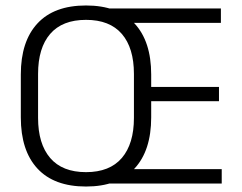

<svg xmlns="http://www.w3.org/2000/svg" viewBox="-20 -670 882 701"><path d="M294 11Q177.5 11 116.8 -54.5Q56 -120 56 -241.5V-398Q56 -519 116.8 -584.5Q177.5 -650 294 -650Q410 -650 471 -584.5Q532 -519 532 -398V-241.5Q532 -120 471 -54.5Q410 11 294 11ZM294 -41.5Q380.5 -41.5 424.8 -93.2Q469 -145 469 -239.5V-400Q469 -495 424.8 -546.2Q380.5 -597.5 294 -597.5Q207.5 -597.5 163.2 -546.2Q119 -495 119 -400V-239.5Q119 -145 163.2 -93.2Q207.5 -41.5 294 -41.5ZM370 0V-52.5H789.5V0ZM479.5 -300.5V-352.5H779.5V-300.5ZM369.5 -586.5V-639H786.5V-586.5Z"/></svg>

Font: Anek Latin Medium Light
Style: Regular
Weight: 300
Version: Version 1.003